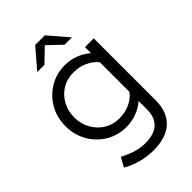

<svg xmlns="http://www.w3.org/2000/svg" viewBox="-272 -816 1129 1129"><g transform="rotate(-45 293.0 -251.5)"><path d="M307 214Q255 214 204 200.5Q153 187 111 162L143 104Q188 128 226.5 139Q265 150 304 150Q375 150 412 116Q449 82 449 16V-54Q380 4 290 4Q221 4 164 -30Q107 -64 73.5 -122.5Q40 -181 40 -253Q40 -325 73.5 -383.5Q107 -442 164 -476Q221 -510 292 -510Q335 -510 375.5 -495Q416 -480 450 -451V-501H523V15Q523 111 467 162.5Q411 214 307 214ZM296 -61Q344 -61 384 -79Q424 -97 449 -130V-376Q424 -408 383.5 -426Q343 -444 296 -444Q244 -444 202.5 -419Q161 -394 137 -350.5Q113 -307 113 -253Q113 -199 137.5 -155.5Q162 -112 203.5 -86.5Q245 -61 296 -61ZM375 -596 291 -676 208 -596H148L252 -717H332L436 -596Z"/></g></svg>

Font: Red Hat Display VF
Style: Regular
Weight: 300
Designer: Pentagram, MCKL
Foundry: Pentagram, MCKL
Version: Version 1.023